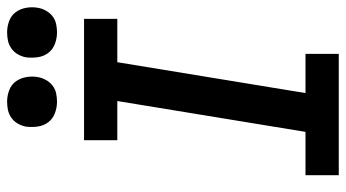

<svg xmlns="http://www.w3.org/2000/svg" viewBox="-242 -756 997 554"><g transform="rotate(-90 257.0 -478.5)"><path d="M379 0H29V-96H154L243 -639H130V-735H480V-639H355L266 -96H379ZM441 -813Q424 -813 408 -819Q392 -825 382 -838Q372 -851 369.5 -868Q367 -885 369 -902Q371 -914 377.5 -925.5Q384 -937 394.5 -944.5Q405 -952 417 -954.5Q429 -957 441 -957Q458 -957 474 -951Q490 -945 499.5 -932Q509 -919 512 -902Q515 -885 512 -868Q510 -856 503.5 -844.5Q497 -833 487 -825.5Q477 -818 465 -815.5Q453 -813 441 -813ZM241 -813Q224 -813 208 -819Q192 -825 182 -838Q172 -851 169.5 -868Q167 -885 169 -902Q171 -914 177.5 -925.5Q184 -937 194.5 -944.5Q205 -952 217 -954.5Q229 -957 241 -957Q258 -957 274 -951Q290 -945 299.5 -932Q309 -919 312 -902Q315 -885 312 -868Q310 -856 303.5 -844.5Q297 -833 287 -825.5Q277 -818 265 -815.5Q253 -813 241 -813Z"/></g></svg>

Font: Iosevka
Style: Bold Italic
Weight: 700
Italic angle: -9°
Monospace: yes
Designer: Belleve Invis
Foundry: Belleve Invis
Version: Version 32.5.0; ttfautohint (v1.8.4)